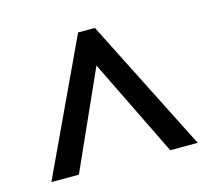

<svg xmlns="http://www.w3.org/2000/svg" viewBox="-72 -803 674 607"><g transform="rotate(-15 265.5 -499.5)"><path d="M26 -282H116L259 -601L415 -282H505L285 -717H230Z"/></g></svg>

Font: Noto Sans Arabic SemCond Med
Style: Regular
Weight: 500
Width: 4
Designer: Monotype Design Team, Nadine Chahine, Nizar Qandah and Khaled Hosny
Foundry: Monotype Imaging Inc.
Version: Version 2.012